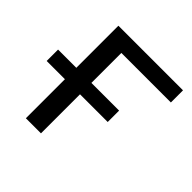

<svg xmlns="http://www.w3.org/2000/svg" viewBox="-146 -665 791 791"><g transform="rotate(45 250.0 -269.5)"><path d="M110.2 -227.5H3.9V-293.9H110.2V-539.1H486.6V-468.4H198.1V-293.9H359.5V-227.5H198.1V0H110.2Z"/></g></svg>

Font: Min Sans VF VF
Style: Regular
Weight: 400
Designer: Jinseong-Kim, NotoSansCJK, Nunito
Foundry: Jinseong-Kim
Version: Version 1.420;Glyphs 3.1.2 (3151)